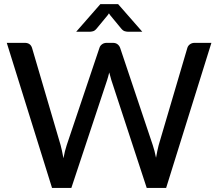

<svg xmlns="http://www.w3.org/2000/svg" viewBox="-20 -930 1080 950"><path d="M802 0H706L531 -533.5Q526 -549.5 520.5 -571.5Q515.5 -550.5 510 -533.5L333 0H237.5L13.5 -718H102.5Q130.5 -718 138.5 -693L280 -211.5Q285.5 -192 294 -147Q300.5 -183.5 310 -211.5L472 -693Q475 -703.5 484.8 -710.8Q494.5 -718 508 -718H538.5Q552.5 -718 561.5 -711Q570.5 -704 574.5 -693L736 -211.5Q745 -185 752 -149.5Q758 -184 765 -211.5L907 -693Q910 -703.5 919.8 -710.8Q929.5 -718 943 -718H1026ZM684 -773H613Q606.5 -773 597.5 -775.5Q588.5 -778 579.5 -789L525 -855L519 -864L513 -855L458.5 -789Q449.5 -778 440.5 -775.5Q431.5 -773 425 -773H357L476.5 -909.5H564.5Z"/></svg>

Font: Verano Sans Medium
Style: Regular
Weight: 500
Designer: Lukasz Dziedzic with Adam Twardoch and Botio Nikoltchev
Foundry: tyPoland Lukasz Dziedzic
Version: Version 3.001;December 28, 2019;FontCreator 12.0.0.2547 64-b